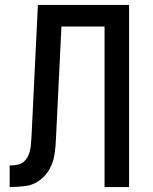

<svg xmlns="http://www.w3.org/2000/svg" viewBox="-20 -755 616 775"><path d="M19 0Q50 0 82 -4Q114 -8 140 -27Q166 -46 181 -74.5Q196 -103 200.5 -134.5Q205 -166 206 -197L228 -648H402V0H501V-735H133L107 -201Q106 -185 104.5 -168Q103 -151 97.5 -135Q92 -119 80.5 -106.5Q69 -94 52.5 -90.5Q36 -87 19 -87Z"/></svg>

Font: Iosevka Sparkle Medium
Style: Regular
Weight: 500
Designer: Belleve Invis
Foundry: Belleve Invis
Version: Version 4.5.0; ttfautohint (v1.8.3)